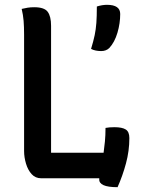

<svg xmlns="http://www.w3.org/2000/svg" viewBox="-20 -740 590 797"><path d="M151 0Q127 0 111.5 -17Q96 -34 88 -60.5Q80 -87 80 -113V-596Q80 -629 78 -653.5Q76 -678 70 -703Q82 -706 94.5 -708Q107 -710 122 -710Q164 -710 178 -691Q192 -672 192 -633V-106H410Q413 -127 415.5 -152.5Q418 -178 418 -209Q433 -212 455 -212Q487 -212 502 -202.5Q517 -193 517 -167Q517 -114 503 -62Q489 -10 468 37Q428 37 409.5 28.5Q391 20 392 4Q392 2 392 0ZM424 -720Q479 -720 479 -682Q479 -643 467.5 -604Q456 -565 434 -541Q421 -528 400 -528Q375 -528 358 -537Q368 -570 373 -594Q378 -618 380 -645Q382 -672 382 -713Q404 -720 424 -720Z"/></svg>

Font: Recursive Sn Csl St Med
Style: Regular
Weight: 500
Version: Version 1.079;hotconv 1.0.112;makeotfexe 2.5.65598; ttfautoh